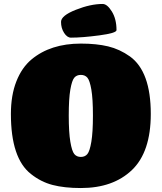

<svg xmlns="http://www.w3.org/2000/svg" viewBox="-20 -940 816 969"><path d="M388 9Q305 9 245.5 -6.5Q186 -22 136 -62Q35 -141 35 -365Q35 -459 62.5 -529Q90 -599 139 -640Q235 -720 388 -720Q467 -720 525.5 -706Q584 -692 636 -655Q741 -579 741 -365Q741 -173 646 -82Q551 9 388 9ZM355 -162.5Q367 -148 388 -148Q409 -148 421 -162.5Q433 -177 441 -224.5Q449 -272 449 -357Q449 -442 441 -488Q433 -534 421 -548Q409 -562 388 -562Q367 -562 355 -548Q343 -534 335 -488Q327 -442 327 -357Q327 -272 335 -224.5Q343 -177 355 -162.5ZM498 -920Q521 -920 544.5 -882Q568 -844 568 -788Q568 -773 481.5 -761.5Q395 -750 338 -750Q319 -750 303.5 -774Q288 -798 288 -829.5Q288 -861 362.5 -890.5Q437 -920 498 -920Z"/></svg>

Font: Titan One
Style: Regular
Weight: 400
Designer: Rodrigo Fuenzalida
Foundry: Rodrigo Fuenzalida
Version: Version 1.001